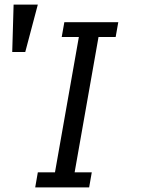

<svg xmlns="http://www.w3.org/2000/svg" viewBox="-20 -822 640 840"><path d="M145.5 -68H220.5L325 -660H250L261.5 -725H497.5L486 -660H411L306.5 -68H381.5L370 -2H134ZM145.5 -802 90.5 -594.5H33.5L39.5 -802Z"/></svg>

Font: JuliaMono Light
Style: Italic
Weight: 300
Italic angle: -9°
Monospace: yes
Designer: cormullion
Foundry: corm
Version: Version 0.054; ttfautohint (v1.8.4)